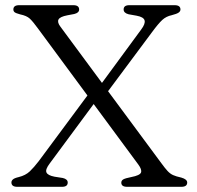

<svg xmlns="http://www.w3.org/2000/svg" viewBox="-20 -720 758 740"><path d="M601.5 -91.5Q616 -71.5 625.8 -61Q635.5 -50.5 647 -45.2Q658.5 -40 679 -35.5Q701.5 -29 701.5 -16.5Q701.5 0 679 0H470Q447.5 0 447.5 -16Q447.5 -24 455 -28.5Q462.5 -33 485.5 -37.5Q519.5 -44 523.5 -55.2Q527.5 -66.5 513 -86L341 -319L172 -90.5Q154 -67 159 -55.5Q164 -44 190 -39L222 -34Q241 -29.5 241 -16.5Q241 0 219 0H46.5Q24 0 24 -17Q24 -23 29.5 -28.2Q35 -33.5 52 -37.5Q78.5 -44 94.8 -59.5Q111 -75 129 -98.5L317 -352L126.5 -610Q106.5 -637.5 94.5 -648.5Q82.5 -659.5 58 -664.5Q41 -669 36.2 -673Q31.5 -677 31.5 -683.5Q31.5 -700 54 -700H262.5Q285 -700 285 -683.5Q285 -670.5 266 -666L239.5 -661Q211 -655.5 205.5 -644.8Q200 -634 213 -617L373 -400.5L524 -606Q541 -628.5 537.2 -641.5Q533.5 -654.5 506.5 -659.5L475.5 -665Q456.5 -670 456.5 -683.5Q456.5 -700 478.5 -700H653Q675.5 -700 675.5 -683.5Q675.5 -676.5 668.5 -671.5Q661.5 -666.5 642 -661.5Q620.5 -657 605.5 -643.2Q590.5 -629.5 565.5 -595.5L396.5 -368.5Z"/></svg>

Font: Fraunces 9pt S050 Light
Style: Regular
Weight: 300
Version: Version 1.000; ttfautohint (v1.8.3)